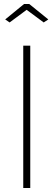

<svg xmlns="http://www.w3.org/2000/svg" viewBox="-20 -938 267 958"><path d="M96 0V-710H131V0ZM6 -841 100 -918H126L221 -841L198 -826L113 -889L28 -826Z"/></svg>

Font: Raleway ExtraLight
Style: Regular
Weight: 200
Designer: Matt McInerney, Pablo Impallari, Rodrigo Fuenzalida
Foundry: Matt McInerney, Pablo Impallari, Rodrigo Fuenzalida
Version: Version 4.026